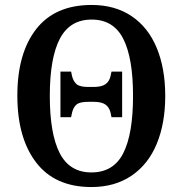

<svg xmlns="http://www.w3.org/2000/svg" viewBox="-20 -745 738 775"><path d="M50 -359Q50 -530 126 -627.5Q202 -725 350 -725Q444 -725 511 -680Q578 -635 612.5 -552Q647 -469 647 -358Q647 -247 612.5 -164Q578 -81 510.5 -35.5Q443 10 349 10Q202 10 126 -89Q50 -188 50 -359ZM517 -358Q517 -511 477.5 -588.5Q438 -666 350 -666Q262 -666 221.5 -588.5Q181 -511 181 -358Q181 -205 221 -127Q261 -49 349 -49Q438 -49 477.5 -126.5Q517 -204 517 -358ZM224 -456H267L271 -437Q277 -415 290 -404.5Q303 -394 337 -394H357Q390 -394 405.5 -405Q421 -416 426 -437L430 -456H473V-272H430L426 -291Q421 -312 405.5 -323Q390 -334 358 -334H337Q303 -334 290 -324Q277 -314 271 -291L267 -272H224Z"/></svg>

Font: Noto Serif NarrowSemiBold
Style: Regular
Weight: 600
Width: 4
Designer: Monotype Design Team
Foundry: Monotype Imaging Inc.
Version: Version 1.001